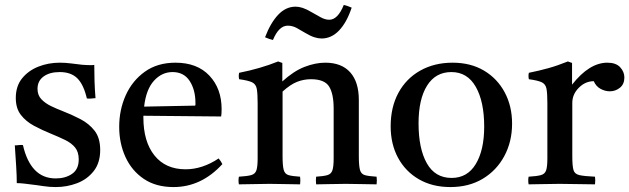

<svg xmlns="http://www.w3.org/2000/svg" viewBox="-20 -746 2550 778"><path d="M73 -158Q88 -92 121 -57.5Q154 -23 206 -23Q245 -23 272 -41.5Q299 -60 299 -100Q299 -130 284.5 -148Q270 -166 244.5 -178.5Q219 -191 187 -204Q150 -219 117.5 -236.5Q85 -254 64.5 -280.5Q44 -307 44 -349Q44 -397 69.5 -428.5Q95 -460 135.5 -476Q176 -492 222 -492Q245 -492 268 -489Q291 -486 293 -486Q313 -483 330 -482.5Q347 -482 348 -482Q349 -482 352.5 -482Q356 -482 362 -483Q362 -451 363 -418Q364 -385 367 -348Q366 -348 363 -348Q354 -347 346.5 -346.5Q339 -346 332 -347Q319 -403 293.5 -428.5Q268 -454 222 -454Q181 -454 156.5 -436Q132 -418 132 -386Q132 -360 148 -343.5Q164 -327 187 -316Q210 -305 231 -297Q270 -282 305.5 -263.5Q341 -245 363.5 -216Q386 -187 386 -138Q386 -86 359.5 -52.5Q333 -19 292 -3.5Q251 12 206 12Q180 12 154.5 8Q129 4 127 4Q125 4 110.5 2Q96 0 78.5 -2Q61 -4 48 -4Q48 -35 45.5 -73Q43 -111 40 -157Q42 -157 45 -157Q54 -158 60.5 -158.5Q67 -159 73 -158Z M683 12Q612 12 563 -21Q514 -54 488.5 -109.5Q463 -165 463 -232Q463 -301 489.5 -360Q516 -419 567 -455.5Q618 -492 691 -492Q779 -492 828.5 -439.5Q878 -387 878 -304Q878 -294 877.5 -286.5Q877 -279 876 -274L561 -277Q561 -273 561 -270Q561 -172 606 -116Q651 -60 732 -60Q800 -60 866 -104Q876 -92 881 -81Q796 12 683 12ZM564 -314 771 -318Q772 -320 772 -323.5Q772 -327 772 -328Q772 -382 748.5 -418Q725 -454 679 -454Q636 -454 604 -419Q572 -384 564 -314Z M1261 1Q1259 -15 1261 -30Q1292 -32 1307 -36.5Q1322 -41 1327 -56Q1332 -71 1332 -104V-306Q1332 -366 1313.5 -395.5Q1295 -425 1240 -425Q1211 -425 1184 -414.5Q1157 -404 1125 -375V-114Q1125 -75 1129.5 -58Q1134 -41 1149 -36.5Q1164 -32 1196 -30Q1198 -15 1196 1Q1168 1 1137.5 0Q1107 -1 1072 -1Q1040 -1 1009 0Q978 1 948 1Q945 -15 948 -30Q982 -32 998 -36.5Q1014 -41 1019 -56Q1024 -71 1024 -104V-328Q1024 -367 1020.5 -386Q1017 -405 1001.5 -412.5Q986 -420 949 -425Q946 -439 949 -451Q1035 -468 1107 -497L1124 -491V-416Q1170 -458 1214 -475Q1258 -492 1298 -492Q1364 -492 1399 -453Q1434 -414 1434 -341V-114Q1434 -75 1438.5 -58Q1443 -41 1458 -36.5Q1473 -32 1506 -30Q1508 -15 1506 1Q1476 1 1447.5 0Q1419 -1 1381 -1Q1344 -1 1316.5 0Q1289 1 1261 1ZM1373 -726Q1382 -724 1390 -721Q1398 -718 1405 -715Q1385 -655 1354 -622.5Q1323 -590 1283 -590Q1270 -590 1254 -595Q1238 -600 1218 -612Q1200 -623 1182.5 -632.5Q1165 -642 1146 -642Q1110 -642 1086 -584Q1072 -587 1054 -595Q1076 -653 1107 -686Q1138 -719 1178 -719Q1191 -719 1206.5 -714Q1222 -709 1242 -697Q1260 -687 1278.5 -676.5Q1297 -666 1314 -666Q1349 -666 1373 -726Z M1805 12Q1732 12 1677.5 -19.5Q1623 -51 1593 -106.5Q1563 -162 1563 -234Q1563 -312 1594.5 -370Q1626 -428 1683 -460Q1740 -492 1814 -492Q1887 -492 1941 -460Q1995 -428 2025 -372Q2055 -316 2055 -245Q2055 -172 2023.5 -113.5Q1992 -55 1936 -21.5Q1880 12 1805 12ZM1676 -246Q1676 -144 1709.5 -84.5Q1743 -25 1810 -25Q1874 -25 1908 -81.5Q1942 -138 1942 -233Q1942 -334 1908 -394Q1874 -454 1809 -454Q1745 -454 1710.5 -399Q1676 -344 1676 -246Z M2122 1Q2119 -15 2122 -30Q2156 -32 2172 -36.5Q2188 -41 2193 -56Q2198 -71 2198 -104V-328Q2198 -367 2194.5 -386Q2191 -405 2175.5 -412.5Q2160 -420 2123 -425Q2120 -439 2123 -451Q2163 -459 2201 -469.5Q2239 -480 2281 -497L2298 -491V-403Q2368 -492 2441 -492Q2476 -492 2493 -473.5Q2510 -455 2510 -432Q2510 -405 2492 -390.5Q2474 -376 2451 -376Q2432 -376 2413.5 -386Q2395 -396 2386 -417Q2352 -417 2325.5 -390.5Q2299 -364 2299 -329V-114Q2299 -75 2303.5 -58Q2308 -41 2327.5 -36.5Q2347 -32 2391 -30Q2393 -16 2391 1Q2357 1 2321 0Q2285 -1 2247 -1Q2210 -1 2181.5 0Q2153 1 2122 1Z"/></svg>

Font: Tiro Gurmukhi
Style: Regular
Weight: 400
Designer: Gurmukhi: John Hudson & Fiona Ross. Latin: John Hudson.
Foundry: Tiro Typeworks Ltd.
Version: Version 1.52